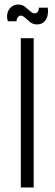

<svg xmlns="http://www.w3.org/2000/svg" viewBox="-20 -829 241 849"><path d="M72 0V-660H129V0ZM144 -721Q126 -721 113.5 -731Q101 -741 91 -750.5Q81 -760 71 -760Q64 -760 58.5 -752Q53 -744 53 -735H15Q9 -752 12.5 -769Q16 -786 29 -797.5Q42 -809 61 -809Q78 -809 90.5 -799Q103 -789 113.5 -779.5Q124 -770 134 -770Q142 -770 147 -777.5Q152 -785 152 -795H191Q194 -776 190 -759Q186 -742 174 -731.5Q162 -721 144 -721Z"/></svg>

Font: Bricolage Grotesque 24pt Condensed ExtraLight
Style: Regular
Weight: 250
Width: 3
Designer: Mathieu Triay
Foundry: Atelier Triay
Version: Version 1.001;gftools[0.9.33.dev8+g029e19f]